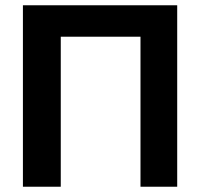

<svg xmlns="http://www.w3.org/2000/svg" viewBox="-20 -708 759 728"><path d="M512.7 0V-568.8H210.4V0H66.9V-688H651.9V0Z"/></svg>

Font: Liberation Sans
Style: Bold
Weight: 700
Designer: Steve Matteson
Foundry: Ascender Corporation
Version: Version 2.1.5